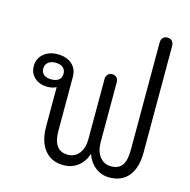

<svg xmlns="http://www.w3.org/2000/svg" viewBox="-120 -951 1067 1079"><g transform="rotate(15 414.0 -412.0)"><path d="M193 -176V-404Q185 -399 171 -395.5Q157 -392 143 -392Q96 -392 67 -418Q38 -444 38 -486Q38 -529 70 -556.5Q102 -584 151 -584Q204 -584 235 -556.5Q266 -529 266 -483V-169Q266 -111 287.5 -82Q309 -53 350 -53Q392 -53 416.5 -84.5Q441 -116 441 -169V-519Q441 -534 451 -544.5Q461 -555 477 -555Q492 -555 502 -545Q512 -535 512 -519V-169Q512 -116 537 -84.5Q562 -53 603 -53Q646 -53 666.5 -81.5Q687 -110 687 -169V-794Q687 -813 696.5 -823.5Q706 -834 723 -834Q741 -834 750.5 -823Q760 -812 760 -794V-176Q760 -87 721 -38.5Q682 10 609 10Q564 10 528.5 -17Q493 -44 477 -90H476Q460 -42 424.5 -16Q389 10 343 10Q272 10 232.5 -39Q193 -88 193 -176ZM211 -486Q211 -509 195.5 -522Q180 -535 152 -535Q125 -535 109 -521.5Q93 -508 93 -486Q93 -463 108.5 -450.5Q124 -438 152 -438Q180 -438 195.5 -450.5Q211 -463 211 -486Z"/></g></svg>

Font: Kodchasan
Style: Regular
Weight: 400
Version: Version 1.000; ttfautohint (v1.6)